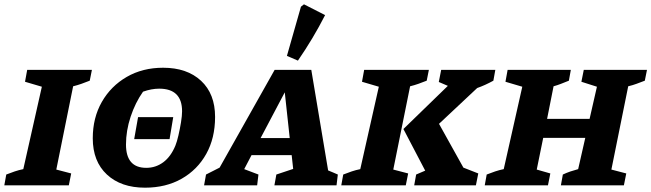

<svg xmlns="http://www.w3.org/2000/svg" viewBox="-36 -859 3019 890"><path d="M-16 0 -7 -50Q13 -58 32.5 -64.5Q52 -71 72 -75L158 -457L80 -480L90 -535H390L380 -485Q360 -477 341.5 -470.5Q323 -464 303 -459L225 -73L294 -55L283 0Z M636 11Q525 11 459.5 -50Q394 -111 394 -218Q394 -313 436 -386.5Q478 -460 551.5 -502.5Q625 -545 720 -545Q831 -545 896 -484.5Q961 -424 961 -317Q961 -219 920 -145.5Q879 -72 806 -30.5Q733 11 636 11ZM642 -81Q686 -81 721 -107Q756 -133 777 -184Q784 -201 791 -231Q798 -261 803 -292Q808 -323 808 -343Q808 -448 702 -448Q666 -448 627 -434Q591 -383 569.5 -318Q548 -253 548 -189Q548 -81 642 -81ZM586 -214 604 -316H767L750 -214Z M1485 -69Q1497 -64 1508 -59.5Q1519 -55 1530 -50L1524 0H1236L1245 -50L1323 -76L1316 -140H1130L1096 -75Q1132 -62 1162 -50L1156 0H910L919 -50L982 -82L1237 -535H1407ZM1172 -219H1307L1284 -431ZM1345 -578 1294 -600 1359 -828 1373 -839 1471 -789Q1416 -681 1345 -578Z M1546 0 1555 -50Q1575 -58 1594.5 -64.5Q1614 -71 1634 -75L1720 -457L1642 -480L1652 -535H1952L1942 -485Q1922 -477 1903.5 -470.5Q1885 -464 1865 -459L1787 -73L1856 -55L1845 0ZM1884 0 1893 -50Q1915 -60 1935 -68L1834 -261L2040 -461L1998 -479L2009 -535H2260L2251 -485Q2213 -464 2176 -451L1999 -285L2112 -82L2181 -55L2170 0Z M2211 0 2220 -50Q2240 -58 2259.5 -64.5Q2279 -71 2299 -75L2385 -457L2307 -480L2317 -535H2610L2601 -485Q2581 -477 2564.5 -470.5Q2548 -464 2530 -459L2500 -308H2697L2731 -457L2659 -480L2670 -535H2963L2953 -485Q2932 -477 2914.5 -470.5Q2897 -464 2876 -459L2798 -73L2867 -55L2856 0H2564L2573 -50Q2590 -58 2607.5 -64Q2625 -70 2644 -75L2677 -220H2482L2452 -73L2515 -55L2504 0Z"/></svg>

Font: Piazzolla SC
Style: Bold Italic
Weight: 700
Italic angle: -11.3°
Designer: Juan Pablo del Peral
Foundry: Huerta Tipografica
Version: Version 1.330